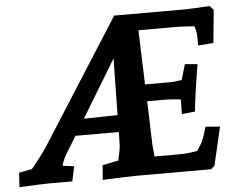

<svg xmlns="http://www.w3.org/2000/svg" viewBox="-51 -772 1050 838"><g transform="rotate(-5 474.0 -352.5)"><path d="M5 -58 62 -69Q113 -131 133 -163L478 -705H785Q808 -705 874 -709L897 -710L913 -692L899 -548L832 -543L831 -592Q831 -602 823 -628Q765 -632 746 -632H578L586 -394H699Q712 -394 747 -399L767 -467L822 -462Q800 -331 793 -257L735 -251L736 -315Q688 -320 670 -320H589L595 -131L600 -77H708Q746 -77 788 -85Q808 -115 812 -126Q821 -145 833 -187L896 -182L857 -14L841 0H726H512Q486 0 366 5L371 -59L441 -73Q452 -121 453 -142L454 -197H264L218 -122Q205 -100 196 -72L247 -65L233 0H128Q106 0 1 5ZM455 -271 459 -519 307 -268Z"/></g></svg>

Font: Andada Pro ExtraBold
Style: Italic
Weight: 800
Italic angle: -6.99998°
Designer: Carolina Giovagnoli
Foundry: Huerta Tipografica
Version: Version 3.005; ttfautohint (v1.8.4)